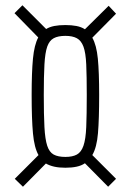

<svg xmlns="http://www.w3.org/2000/svg" viewBox="-20 -710 495 728"><path d="M67 -2 36 -32 126 -122Q110 -150 105 -204Q100 -258 100 -350Q100 -436 105 -488Q110 -540 125 -568L35 -660L65 -690L155 -600Q168 -608 186 -611.5Q204 -615 228 -615Q251 -615 269.5 -611.5Q288 -608 302 -599L392 -688L420 -658L330 -567Q346 -539 351 -487.5Q356 -436 356 -350Q356 -259 351.5 -205Q347 -151 330 -122L420 -32L390 -2L302 -91Q289 -82 270.5 -78Q252 -74 228 -74Q204 -74 186 -78Q168 -82 154 -90ZM228 -115Q255 -115 271.5 -124Q288 -133 296.5 -157.5Q305 -182 307 -228Q309 -274 309 -350Q309 -421 307 -465.5Q305 -510 296.5 -533Q288 -556 271.5 -565Q255 -574 228 -574Q200 -574 183.5 -565Q167 -556 159 -533Q151 -510 148.5 -465.5Q146 -421 146 -350Q146 -274 148.5 -228Q151 -182 159 -157.5Q167 -133 183.5 -124Q200 -115 228 -115Z"/></svg>

Font: Saira UltraCondensed Light
Style: Regular
Weight: 300
Width: 1
Designer: Hector Gatti with collaboration of the Omnibus-Type team
Foundry: Omnibus-Type
Version: Version 1.101